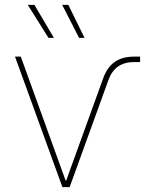

<svg xmlns="http://www.w3.org/2000/svg" viewBox="-20 -773 640 793"><path d="M237.8 0 42 -539.1H65.9L251 -27.3H253.4L405.8 -448.7Q422.4 -495.1 453.6 -517.1Q484.9 -539.1 533.7 -539.1H558.6V-516.6H533.2Q454.1 -516.6 427.7 -441.9L267.6 0ZM306.6 -616.7 236.8 -752.9H262.2L329.1 -616.7ZM180.2 -616.7 94.7 -752.9H122.1L202.6 -616.7Z"/></svg>

Font: Inter 18pt Thin
Style: Regular
Weight: 250
Designer: Rasmus Andersson
Foundry: rsms
Version: Version 4.001;git-66647c0bb